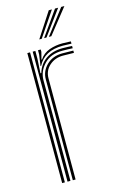

<svg xmlns="http://www.w3.org/2000/svg" viewBox="-118 -808 516 856"><g transform="rotate(-15 140.0 -380.0)"><path d="M99.8 -528.8 107.2 -580V-600H119.8V-589L111.2 -555.5H113.8Q130.8 -581.2 159.6 -591.4Q188.5 -601.5 220.5 -601.5Q239 -601.5 259 -600.2V-589.8Q240.2 -591 219.2 -591Q133.5 -591 102.5 -528.8ZM82.8 0V-600H95V-562.8L91.2 -498H95.2Q107 -537.5 138.4 -559Q169.8 -580.5 215 -580.5Q227 -580.5 239.1 -580Q251.2 -579.5 259 -579V-568.5Q237.5 -569.8 211.2 -569.8Q156.8 -569.8 126.5 -537.2Q96.2 -504.8 96.2 -465V0ZM58 0V-600H70.5V0ZM107.2 0V-465.5Q107.2 -503.5 135.6 -531Q164 -558.5 208.2 -558.5Q237 -558.5 259 -557.8V-547.2Q237 -548 208 -548Q171.5 -548 145.8 -525.2Q120 -502.5 120 -466V0ZM125.2 -645 199.8 -759.8H214.2L136.5 -645ZM169.5 -645 257.2 -759.8H271.8L180.8 -645ZM147.5 -645 228.5 -759.8H243L158.5 -645Z"/></g></svg>

Font: Big Shoulders Inline Text Light
Style: Regular
Weight: 300
Designer: Patric King
Foundry: XO Type Co
Version: Version 1.000